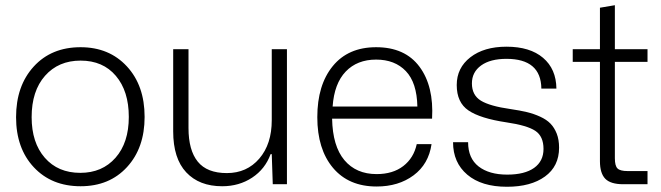

<svg xmlns="http://www.w3.org/2000/svg" viewBox="-20 -711 2552 741"><path d="M291 7.8Q179.2 7.8 110.6 -65.4Q42 -138.7 42 -258.8Q42 -379.4 110.1 -454.1Q178.2 -528.8 291 -528.8Q401.4 -528.8 469.7 -454.8Q538.1 -380.9 538.1 -259.8Q538.1 -140.1 470.2 -66.2Q402.3 7.8 291 7.8ZM102.1 -258.8Q102.1 -160.6 152.8 -102.3Q203.6 -43.9 290 -43.9Q374.5 -43.9 425.8 -102.1Q477.1 -160.2 477.1 -259.8Q477.1 -359.4 427.2 -418.2Q377.4 -477.1 291 -477.1Q205.6 -477.1 153.8 -418.5Q102.1 -359.9 102.1 -258.8Z M837.4 7.8Q749 7.8 698.7 -45.9Q648.4 -99.6 648.4 -204.1V-521H707.5V-216.8Q707.5 -131.3 743.2 -87.2Q778.8 -43 855.5 -43Q932.6 -43 980.7 -98.9Q1028.8 -154.8 1028.8 -247.1V-521H1087.4V0H1032.7L1028.8 -116.2H1024.4Q1003.4 -58.6 953.1 -25.4Q902.8 7.8 837.4 7.8Z M1433.6 8.8Q1325.7 8.8 1265.1 -63.2Q1204.6 -135.3 1204.6 -258.8Q1204.6 -382.8 1264.2 -455.8Q1323.7 -528.8 1431.6 -528.8Q1543 -528.8 1598.9 -453.6Q1654.8 -378.4 1647.5 -252.9H1261.7Q1263.7 -147 1309.1 -93Q1354.5 -39.1 1433.6 -39.1Q1496.1 -39.1 1536.4 -70.1Q1576.7 -101.1 1588.4 -154.8H1645.5Q1634.3 -77.6 1576.2 -34.4Q1518.1 8.8 1433.6 8.8ZM1263.7 -299.8H1590.8Q1588.9 -392.1 1546.4 -436.5Q1503.9 -481 1431.6 -481Q1358.4 -481 1314.2 -434.8Q1270 -388.7 1263.7 -299.8Z M1936.5 9.8Q1838.4 9.8 1783.4 -36.9Q1728.5 -83.5 1728.5 -162.1H1786.6Q1786.6 -100.1 1827.1 -68.6Q1867.7 -37.1 1937.5 -37.1Q2004.9 -37.1 2041.3 -63Q2077.6 -88.9 2077.6 -136.2Q2077.6 -185.1 2045.9 -206.1Q2014.2 -227.1 1934.6 -238.8Q1833.5 -253.9 1788.1 -284.7Q1742.7 -315.4 1742.7 -382.8Q1742.7 -449.2 1795.4 -490Q1848.1 -530.8 1934.6 -530.8Q2025.4 -530.8 2075.9 -487.8Q2126.5 -444.8 2127.4 -369.1H2069.3Q2067.9 -483.9 1934.6 -483.9Q1872.1 -483.9 1836.7 -458.3Q1801.3 -432.6 1801.3 -389.2Q1801.3 -343.8 1835.9 -322.5Q1870.6 -301.3 1950.7 -290Q1987.3 -284.7 2013.7 -278.3Q2040 -272 2064.7 -260.7Q2089.4 -249.5 2104.5 -233.9Q2119.6 -218.3 2128.7 -195.1Q2137.7 -171.9 2137.7 -141.1Q2137.7 -69.3 2083.3 -29.8Q2028.8 9.8 1936.5 9.8Z M2385.3 0Q2336.4 0 2315.9 -21.2Q2295.4 -42.5 2295.4 -88.9V-472.2H2190.4V-521H2295.4V-681.2L2353 -690.9V-521H2479V-472.2H2353V-100.1Q2353 -70.8 2363.3 -60.8Q2373.5 -50.8 2402.3 -50.8H2479V0Z"/></svg>

Font: Lumene Sans Light
Style: Regular
Weight: 300
Designer: Deni Anggara
Version: Version 1.003;Glyphs 3.1.2 (3151)